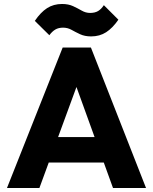

<svg xmlns="http://www.w3.org/2000/svg" viewBox="-20 -945 769 965"><path d="M15 0 295 -706H437L714 0H548L336 -586H393L178 0ZM174 -128V-256H559V-128ZM438 -762Q406 -762 382.5 -773Q359 -784 339.5 -795Q320 -806 297 -806Q274 -806 258 -796.5Q242 -787 228 -768L155 -840Q184 -883 216.5 -904Q249 -925 292 -925Q324 -925 347.5 -914Q371 -903 391 -891.5Q411 -880 433 -880Q457 -880 473 -889.5Q489 -899 502 -919L575 -846Q546 -804 513.5 -783Q481 -762 438 -762Z"/></svg>

Font: Outfit-Bold
Style: Bold
Weight: 700
Designer: Rodrigo Fuenzalida
Foundry: fragTYPE
Version: Version 1.000